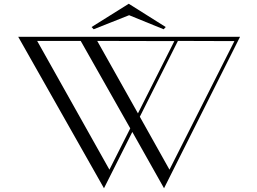

<svg xmlns="http://www.w3.org/2000/svg" viewBox="-20 -961 1371 1023"><path d="M479 -805 668 -880 852 -805 863 -817 666 -941 468 -817ZM854 42 1259 -765H77L534 42L685 -258ZM563 -57 178 -743H410L674 -277ZM715 -357 498 -743 909 -742ZM883 -57 725 -339 928 -743 1229 -742Z"/></svg>

Font: Cantique Normal
Style: Regular
Weight: 400
Designer: Sébastien Hayez
Foundry: Sébastien Hayez & Ariel Martín Pérez
Version: Version 1.000;hotconv 1.0.109;makeotfexe 2.5.65596